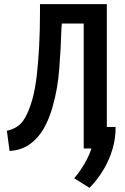

<svg xmlns="http://www.w3.org/2000/svg" viewBox="-20 -713 600 922"><path d="M410 189 336 143Q352 125 368 101.5Q384 78 397.5 52Q411 26 419 0H382V-600H277L275 -576Q272 -476 264.5 -380.5Q257 -285 233 -202Q217 -143 190.5 -96.5Q164 -50 124 -21Q84 8 26 12L13 -85Q66 -97 91.5 -133.5Q117 -170 136 -238Q149 -286 156.5 -350.5Q164 -415 168 -491.5Q172 -568 172 -652V-693H493V-103H535Q536 -52 521 0.5Q506 53 477.5 101Q449 149 410 189Z"/></svg>

Font: Ubuntu Sans Mono Medium
Style: Regular
Weight: 500
Monospace: yes
Designer: Dalton Maag Ltd
Foundry: Dalton Maag Ltd
Version: Version 1.006